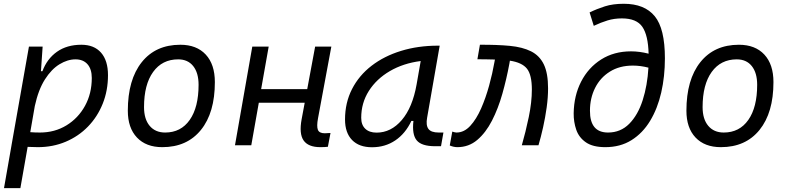

<svg xmlns="http://www.w3.org/2000/svg" viewBox="-20 -762 4142 1007"><path d="M86.9 224.6H1L40.5 -0.5Q40.5 -0.5 40.5 -0.5V-1L131.8 -517.6H203.6L194.8 -388.7H202.6Q226.6 -453.6 278.8 -490.5Q331.1 -527.3 406.7 -527.3Q473.6 -527.3 510 -485.8Q546.4 -444.3 546.4 -367.7Q546.4 -287.1 518.8 -218.3Q491.2 -149.4 441.4 -98.1Q391.6 -46.9 324.5 -18.6Q257.3 9.8 178.7 9.8Q152.3 9.8 125 8.3ZM138.7 -68.8Q162.1 -66.9 189.5 -66.9Q267.1 -66.9 328.6 -104.5Q390.1 -142.1 425.8 -206.8Q461.4 -271.5 461.4 -353Q461.4 -399.4 439 -425Q416.5 -450.7 376 -450.7Q334.5 -450.7 292.2 -425Q250 -399.4 215.6 -345.5Q181.2 -291.5 162.6 -206.1Z M831.1 9.8Q746.1 9.8 698.2 -40.8Q650.4 -91.3 650.4 -181.2Q650.4 -344.2 723.4 -435.8Q796.4 -527.3 925.8 -527.3Q1011.2 -527.3 1059.1 -475.8Q1106.9 -424.3 1106.9 -331.5Q1106.9 -170.9 1033.9 -80.6Q960.9 9.8 831.1 9.8ZM846.2 -66.9Q928.7 -66.9 975.1 -133.1Q1021.5 -199.2 1021.5 -317.4Q1021.5 -379.9 993.4 -415.3Q965.3 -450.7 914.6 -450.7Q830.6 -450.7 783 -384.5Q735.4 -318.4 735.4 -200.2Q735.4 -137.2 764.9 -102.1Q794.4 -66.9 846.2 -66.9Z M1212.4 0 1303.2 -517.6H1389.2L1349.6 -294.4H1591.3L1632.8 -517.6H1717.8L1647.9 -141.6Q1640.1 -99.6 1647.2 -81.3Q1654.3 -63 1683.1 -63Q1697.3 -63 1713.4 -64.5L1699.7 7.8Q1684.1 9.8 1660.2 9.8Q1596.7 9.8 1572.3 -25.4Q1547.9 -60.5 1562 -136.7L1578.1 -223.1H1337.4L1297.9 0Z M1931.2 10.3Q1863.3 10.3 1826.4 -27.8Q1789.6 -65.9 1789.6 -135.3Q1789.6 -223.1 1826.2 -294.7Q1862.8 -366.2 1928.7 -417Q1994.6 -467.8 2083.5 -495.1Q2172.4 -522.5 2276.9 -522.5H2286.1L2220.2 -145Q2212.9 -105.5 2226.8 -86.2Q2240.7 -66.9 2280.8 -66.9H2305.7L2293 4.9H2262.2Q2191.4 4.9 2165.8 -25.6Q2140.1 -56.2 2148.4 -127.9H2137.7Q2106.4 -61.5 2053.2 -25.6Q2000 10.3 1931.2 10.3ZM1955.1 -66.4Q2030.8 -66.4 2087.2 -132.3Q2143.6 -198.2 2165 -319.3L2186.5 -441.9Q2095.2 -430.2 2024.9 -389.2Q1954.6 -348.1 1914.6 -285.2Q1874.5 -222.2 1874.5 -144Q1874.5 -106.9 1895.8 -86.7Q1917 -66.4 1955.1 -66.4Z M2716.8 0Q2736.8 -69.3 2753.2 -147.7Q2769.5 -226.1 2769.5 -292Q2769.5 -369.6 2743.7 -401.9Q2717.8 -434.1 2654.3 -443.8L2651.4 -427.2Q2636.7 -347.7 2614.7 -270Q2592.8 -192.4 2560.3 -129.2Q2527.8 -65.9 2483.2 -28.1Q2438.5 9.8 2378.9 9.8Q2369.6 9.8 2359.9 7.8Q2350.1 5.9 2338.9 1L2352.1 -71.8Q2367.2 -66.9 2374 -66.9Q2414.1 -66.9 2446.3 -101.8Q2478.5 -136.7 2503.2 -192.9Q2527.8 -249 2545.4 -313.2Q2563 -377.4 2573.2 -436L2575.7 -449.7Q2555.2 -450.2 2532.2 -450.7Q2509.3 -451.2 2483.9 -451.2L2497.1 -527.3Q2586.9 -527.8 2653.8 -521.5Q2720.7 -515.1 2765.4 -492.7Q2810.1 -470.2 2832.3 -424.1Q2854.5 -377.9 2854.5 -298.8Q2854.5 -251.5 2847.2 -198.5Q2839.8 -145.5 2828.4 -94.2Q2816.9 -43 2804.2 0Z M3154.8 9.8Q3089.4 9.8 3053 -15.4Q3016.6 -40.5 3002.4 -81.3Q2988.3 -122.1 2988.8 -168Q2990.2 -260.3 3027.8 -333.7Q3065.4 -407.2 3132.8 -450Q3200.2 -492.7 3289.6 -492.7Q3334 -492.7 3381.8 -480.5Q3379.4 -576.7 3349.1 -621.1Q3318.8 -665.5 3241.7 -665.5Q3201.7 -665.5 3167 -655Q3132.3 -644.5 3094.2 -626.5L3072.3 -696.8Q3110.4 -715.3 3152.6 -728.8Q3194.8 -742.2 3251.5 -742.2Q3360.4 -742.2 3413.8 -677.2Q3467.3 -612.3 3467.3 -456.1Q3467.3 -360.8 3448 -276.6Q3428.7 -192.4 3389.6 -127.9Q3350.6 -63.5 3292 -26.9Q3233.4 9.8 3154.8 9.8ZM3380.9 -407.2Q3339.4 -418 3299.3 -418Q3229 -418 3178.5 -386.2Q3127.9 -354.5 3101.1 -300.8Q3074.2 -247.1 3074.2 -181.2Q3073.7 -66.9 3168.9 -66.9Q3234.9 -66.9 3280.3 -112.8Q3325.7 -158.7 3350.6 -236.1Q3375.5 -313.5 3380.9 -407.2Z M3760.7 9.8Q3675.8 9.8 3627.9 -40.8Q3580.1 -91.3 3580.1 -181.2Q3580.1 -344.2 3653.1 -435.8Q3726.1 -527.3 3855.5 -527.3Q3940.9 -527.3 3988.8 -475.8Q4036.6 -424.3 4036.6 -331.5Q4036.6 -170.9 3963.6 -80.6Q3890.6 9.8 3760.7 9.8ZM3775.9 -66.9Q3858.4 -66.9 3904.8 -133.1Q3951.2 -199.2 3951.2 -317.4Q3951.2 -379.9 3923.1 -415.3Q3895 -450.7 3844.2 -450.7Q3760.3 -450.7 3712.6 -384.5Q3665 -318.4 3665 -200.2Q3665 -137.2 3694.6 -102.1Q3724.1 -66.9 3775.9 -66.9Z"/></svg>

Font: Cascadia Mono PL SemiLight
Style: Italic
Weight: 350
Italic angle: -10°
Monospace: yes
Designer: Aaron Bell
Foundry: Saja Typeworks
Version: Version 2404.023; ttfautohint (v1.8.4)